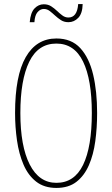

<svg xmlns="http://www.w3.org/2000/svg" viewBox="-20 -979 551 943"><path d="M457 -424Q457 -352 448 -285.5Q439 -219 416.5 -167.5Q394 -116 355.5 -86Q317 -56 257 -56Q197 -56 157.5 -87Q118 -118 95.5 -170.5Q73 -223 63.5 -289Q54 -355 54 -424Q54 -607 106.5 -698.5Q159 -790 257 -790Q331 -790 374.5 -742.5Q418 -695 437.5 -612.5Q457 -530 457 -424ZM80 -424Q80 -261 126 -171Q172 -81 257 -81Q345 -81 388 -169Q431 -257 431 -424Q431 -588 388 -676.5Q345 -765 257 -765Q167 -765 123.5 -675.5Q80 -586 80 -424ZM126 -870Q130 -917 149.5 -937.5Q169 -958 195 -958Q216 -958 231.5 -948Q247 -938 260 -925.5Q273 -913 286.5 -903Q300 -893 316 -893Q359 -893 364 -959H386Q385 -913 364.5 -891.5Q344 -870 316 -870Q295 -870 279.5 -880Q264 -890 250.5 -902.5Q237 -915 224 -925Q211 -935 195 -935Q178 -935 164.5 -919.5Q151 -904 149 -870Z"/></svg>

Font: Noto Sans Malayalam UI ExtraCondensed Thin
Style: Regular
Weight: 100
Width: 2
Designer: Jelle Bosma - Monotype Design Team
Foundry: Monotype Imaging Inc.
Version: Version 2.104; ttfautohint (v1.8.4.7-5d5b)